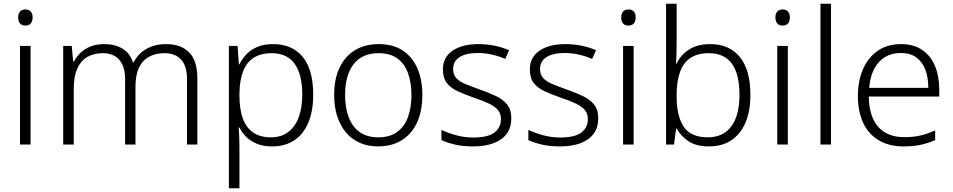

<svg xmlns="http://www.w3.org/2000/svg" viewBox="-20 -780 5144 1036"><path d="M145 -532V0H88V-532ZM117 -729Q136 -729 146 -717.5Q156 -706 156 -686Q156 -665 146 -653.5Q136 -642 117 -642Q98 -642 88 -653.5Q78 -665 78 -686Q78 -706 88 -717.5Q98 -729 117 -729Z M877 -542Q956 -542 1000.5 -497.5Q1045 -453 1045 -355V0H989V-353Q989 -424 957 -458.5Q925 -493 869 -493Q793 -493 752 -448.5Q711 -404 711 -311V0H655V-353Q655 -401 640 -432Q625 -463 598.5 -478Q572 -493 535 -493Q485 -493 450 -472Q415 -451 396.5 -409Q378 -367 378 -302V0H321V-532H367L375 -448H379Q393 -474 415 -495.5Q437 -517 469 -529.5Q501 -542 543 -542Q601 -542 641.5 -517Q682 -492 698 -443H701Q724 -490 769.5 -516Q815 -542 877 -542Z M1454 -542Q1556 -542 1613 -473.5Q1670 -405 1670 -269Q1670 -179 1643 -116.5Q1616 -54 1566.5 -22Q1517 10 1448 10Q1402 10 1367 -4Q1332 -18 1309 -41Q1286 -64 1272 -92H1268Q1270 -67 1271 -37.5Q1272 -8 1272 17V236H1215V-532H1262L1269 -433H1272Q1286 -462 1309.5 -487Q1333 -512 1369 -527Q1405 -542 1454 -542ZM1446 -493Q1387 -493 1348.5 -468Q1310 -443 1291.5 -394.5Q1273 -346 1272 -276V-266Q1272 -190 1290.5 -140Q1309 -90 1346.5 -64.5Q1384 -39 1442 -39Q1497 -39 1534.5 -67Q1572 -95 1591.5 -146.5Q1611 -198 1611 -270Q1611 -378 1570 -435.5Q1529 -493 1446 -493Z M2259 -267Q2259 -204 2243.5 -153.5Q2228 -103 2197.5 -66.5Q2167 -30 2122.5 -10Q2078 10 2020 10Q1965 10 1921 -9.5Q1877 -29 1846.5 -65.5Q1816 -102 1799.5 -153Q1783 -204 1783 -267Q1783 -353 1812 -414.5Q1841 -476 1895 -509Q1949 -542 2024 -542Q2101 -542 2153 -507.5Q2205 -473 2232 -411.5Q2259 -350 2259 -267ZM1842 -267Q1842 -199 1861.5 -147.5Q1881 -96 1920.5 -67.5Q1960 -39 2021 -39Q2083 -39 2122.5 -67.5Q2162 -96 2181 -147.5Q2200 -199 2200 -267Q2200 -333 2182 -384Q2164 -435 2125 -464Q2086 -493 2023 -493Q1933 -493 1887.5 -433Q1842 -373 1842 -267Z M2739 -141Q2739 -93 2715 -59.5Q2691 -26 2645 -8Q2599 10 2533 10Q2477 10 2434.5 0Q2392 -10 2362 -24V-79Q2398 -62 2442.5 -50Q2487 -38 2534 -38Q2613 -38 2648 -65Q2683 -92 2683 -137Q2683 -167 2666.5 -186.5Q2650 -206 2617.5 -221.5Q2585 -237 2537 -253Q2488 -270 2450 -287.5Q2412 -305 2391 -332Q2370 -359 2370 -406Q2370 -471 2422 -506.5Q2474 -542 2561 -542Q2609 -542 2651 -533Q2693 -524 2727 -509L2706 -462Q2675 -476 2636.5 -485Q2598 -494 2558 -494Q2495 -494 2460 -472Q2425 -450 2425 -408Q2425 -377 2442 -358.5Q2459 -340 2491.5 -326.5Q2524 -313 2569 -297Q2617 -280 2655.5 -262Q2694 -244 2716.5 -216Q2739 -188 2739 -141Z M3208 -141Q3208 -93 3184 -59.5Q3160 -26 3114 -8Q3068 10 3002 10Q2946 10 2903.5 0Q2861 -10 2831 -24V-79Q2867 -62 2911.5 -50Q2956 -38 3003 -38Q3082 -38 3117 -65Q3152 -92 3152 -137Q3152 -167 3135.5 -186.5Q3119 -206 3086.5 -221.5Q3054 -237 3006 -253Q2957 -270 2919 -287.5Q2881 -305 2860 -332Q2839 -359 2839 -406Q2839 -471 2891 -506.5Q2943 -542 3030 -542Q3078 -542 3120 -533Q3162 -524 3196 -509L3175 -462Q3144 -476 3105.5 -485Q3067 -494 3027 -494Q2964 -494 2929 -472Q2894 -450 2894 -408Q2894 -377 2911 -358.5Q2928 -340 2960.5 -326.5Q2993 -313 3038 -297Q3086 -280 3124.5 -262Q3163 -244 3185.5 -216Q3208 -188 3208 -141Z M3399 -532V0H3342V-532ZM3371 -729Q3390 -729 3400 -717.5Q3410 -706 3410 -686Q3410 -665 3400 -653.5Q3390 -642 3371 -642Q3352 -642 3342 -653.5Q3332 -665 3332 -686Q3332 -706 3342 -717.5Q3352 -729 3371 -729Z M3631 -550Q3631 -521 3630 -489Q3629 -457 3628 -436H3631Q3651 -482 3697 -512Q3743 -542 3812 -542Q3915 -542 3972 -472.5Q4029 -403 4029 -267Q4029 -183 4003.5 -121Q3978 -59 3928 -24.5Q3878 10 3804 10Q3737 10 3695 -18Q3653 -46 3632 -86H3628L3617 0H3574V-760H3631ZM3805 -493Q3743 -493 3705 -467Q3667 -441 3649 -391Q3631 -341 3631 -267V-260Q3631 -153 3669.5 -96Q3708 -39 3798 -39Q3883 -39 3926.5 -98.5Q3970 -158 3970 -268Q3970 -380 3929 -436.5Q3888 -493 3805 -493Z M4231 -532V0H4174V-532ZM4203 -729Q4222 -729 4232 -717.5Q4242 -706 4242 -686Q4242 -665 4232 -653.5Q4222 -642 4203 -642Q4184 -642 4174 -653.5Q4164 -665 4164 -686Q4164 -706 4174 -717.5Q4184 -729 4203 -729Z M4464 0H4407V-760H4464Z M4842 -542Q4910 -542 4956 -510.5Q5002 -479 5025 -424Q5048 -369 5048 -298V-259H4668Q4669 -153 4718 -96.5Q4767 -40 4859 -40Q4908 -40 4945 -48.5Q4982 -57 5026 -76V-24Q4987 -7 4947.5 1.5Q4908 10 4857 10Q4777 10 4721.5 -23Q4666 -56 4637.5 -117.5Q4609 -179 4609 -262Q4609 -343 4636.5 -406.5Q4664 -470 4716 -506Q4768 -542 4842 -542ZM4841 -494Q4768 -494 4723 -445.5Q4678 -397 4670 -306H4989Q4989 -362 4973 -404Q4957 -446 4924.5 -470Q4892 -494 4841 -494Z"/></svg>

Font: Noto Sans Khmer Light
Style: Regular
Weight: 300
Version: Version 2.003